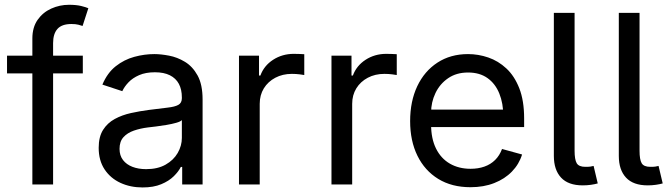

<svg xmlns="http://www.w3.org/2000/svg" viewBox="-20 -782 2842 814"><path d="M331.1 -545.9V-470.7H9.8V-545.9ZM117.2 0V-618.7Q117.2 -666 139.4 -697.8Q161.6 -729.5 197.3 -745.6Q232.9 -761.7 272.5 -761.7Q303.7 -761.7 324.2 -756.6Q344.7 -751.5 354.5 -747.1L330.1 -671.9Q323.2 -674.3 312.3 -677.2Q301.3 -680.2 282.7 -680.2Q242.2 -680.2 223.6 -659.4Q205.1 -638.7 205.1 -599.1V0Z M584.5 12.7Q532.7 12.7 490.5 -6.8Q448.2 -26.4 423.3 -64Q398.4 -101.6 398.4 -155.3Q398.4 -202.1 417 -231.4Q435.5 -260.7 466.6 -277.6Q497.6 -294.4 535.2 -302.7Q572.8 -311 610.8 -315.9Q659.7 -322.3 690.4 -325.7Q721.2 -329.1 736.1 -337.4Q751 -345.7 751 -365.7V-368.7Q751 -402.8 738.3 -426.5Q725.6 -450.2 700.2 -462.9Q674.8 -475.6 636.7 -475.6Q597.7 -475.6 569.8 -463.4Q542 -451.2 524.7 -432.9Q507.3 -414.6 498.5 -395.5L414.1 -423.3Q435.1 -473.1 470.7 -501.2Q506.3 -529.3 549.3 -541Q592.3 -552.7 634.3 -552.7Q661.6 -552.7 696.5 -546.1Q731.4 -539.6 763.9 -520Q796.4 -500.5 817.6 -462.2Q838.9 -423.8 838.9 -359.9V0H752.4V-74.2H746.6Q737.3 -55.2 716.8 -34.9Q696.3 -14.6 663.6 -1Q630.9 12.7 584.5 12.7ZM599.6 -64.9Q648.4 -64.9 682.1 -84Q715.8 -103 733.4 -133.5Q751 -164.1 751 -197.3V-272.9Q745.6 -266.6 727.5 -261.5Q709.5 -256.3 686.3 -252.4Q663.1 -248.5 641.4 -245.8Q619.6 -243.2 606.9 -241.7Q575.2 -237.8 547.6 -228.3Q520 -218.8 503.4 -200.4Q486.8 -182.1 486.8 -150.9Q486.8 -122.6 501.5 -103.5Q516.1 -84.5 541.5 -74.7Q566.9 -64.9 599.6 -64.9Z M993.2 0V-545.9H1078.1V-461.9H1084Q1099.1 -503.4 1137.9 -528.6Q1176.8 -553.7 1225.6 -553.7Q1235.4 -553.7 1248.8 -553.2Q1262.2 -552.7 1270 -552.2V-463.9Q1266.1 -464.8 1250.5 -466.8Q1234.9 -468.8 1217.3 -468.8Q1178.2 -468.8 1147.2 -452.4Q1116.2 -436 1098.6 -407.5Q1081.1 -378.9 1081.1 -341.8V0Z M1385.3 0V-545.9H1470.2V-461.9H1476.1Q1491.2 -503.4 1530 -528.6Q1568.8 -553.7 1617.7 -553.7Q1627.4 -553.7 1640.9 -553.2Q1654.3 -552.7 1662.1 -552.2V-463.9Q1658.2 -464.8 1642.6 -466.8Q1627 -468.8 1609.4 -468.8Q1570.3 -468.8 1539.3 -452.4Q1508.3 -436 1490.7 -407.5Q1473.1 -378.9 1473.1 -341.8V0Z M1974.6 11.7Q1895.5 11.7 1838.1 -23.4Q1780.8 -58.6 1749.8 -121.6Q1718.8 -184.6 1718.8 -268.6Q1718.8 -352.5 1749 -416.5Q1779.3 -480.5 1834.7 -516.6Q1890.1 -552.7 1964.4 -552.7Q2007.8 -552.7 2050 -538.3Q2092.3 -523.9 2126.7 -491.9Q2161.1 -460 2181.6 -407.7Q2202.1 -355.5 2202.1 -279.8V-243.2H1778.3V-317.4H2154.8L2113.8 -290Q2113.8 -343.8 2096.9 -385.5Q2080.1 -427.2 2046.9 -450.9Q2013.7 -474.6 1964.4 -474.6Q1915 -474.6 1879.9 -450.4Q1844.7 -426.3 1826.2 -387.5Q1807.6 -348.6 1807.6 -304.2V-254.9Q1807.6 -194.3 1828.6 -152.1Q1849.6 -109.9 1887.5 -88.1Q1925.3 -66.4 1975.1 -66.4Q2007.3 -66.4 2033.7 -75.7Q2060.1 -85 2079.1 -103.8Q2098.1 -122.6 2108.4 -150.4L2193.4 -127Q2180.7 -85.9 2150.4 -54.7Q2120.1 -23.4 2075.4 -5.9Q2030.8 11.7 1974.6 11.7Z M2450.7 3.9Q2389.2 3.9 2358.6 -29.1Q2328.1 -62 2328.1 -121.1V-727.5H2416V-143.1Q2416 -105.5 2425 -90.1Q2434.1 -74.7 2461.4 -74.7Q2475.6 -74.7 2482.9 -75.7Q2490.2 -76.7 2496.6 -78.6L2514.2 -4.4Q2502.4 -1 2485.4 1.5Q2468.3 3.9 2450.7 3.9Z M2726.1 3.9Q2664.6 3.9 2634 -29.1Q2603.5 -62 2603.5 -121.1V-727.5H2691.4V-143.1Q2691.4 -105.5 2700.4 -90.1Q2709.5 -74.7 2736.8 -74.7Q2751 -74.7 2758.3 -75.7Q2765.6 -76.7 2772 -78.6L2789.6 -4.4Q2777.8 -1 2760.7 1.5Q2743.7 3.9 2726.1 3.9Z"/></svg>

Font: Adwaita Sans
Style: Regular
Weight: 400
Designer: Rasmus Andersson
Foundry: rsms
Version: Version 4.001;git-9221beed3